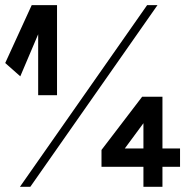

<svg xmlns="http://www.w3.org/2000/svg" viewBox="-25 -720 714 740"><path d="M122.1 -353H194.8V-700.2H97.2L-4.9 -477.1L53.2 -425.8L122.1 -587.9ZM51.8 0H91.8L582 -700.2H542ZM366.2 -77.1H527.8V0H601.1V-77.1H668.9V-147.9H601.1V-347.2H522.9L366.2 -142.1ZM456.1 -147.9 527.8 -245.1V-147.9Z"/></svg>

Font: Cakra Normal
Style: Regular
Weight: 400
Designer: Lucia Kollert, Vojtech Kollert
Foundry: OoM Type
Version: Version 1.000;Glyphs 3.1.1 (3148)